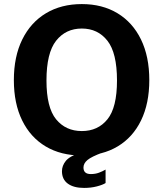

<svg xmlns="http://www.w3.org/2000/svg" viewBox="-20 -753 800 942"><path d="M381.5 10Q279 10 204.2 -34.5Q129.5 -79 88.8 -162Q48 -245 48 -360Q48 -475.5 89.2 -559.2Q130.5 -643 205.5 -688Q280.5 -733 381.5 -733Q482 -733 556.5 -688Q631 -643 671.8 -559.2Q712.5 -475.5 712.5 -360Q712.5 -245.5 672.2 -162.5Q632 -79.5 557.5 -34.8Q483 10 381.5 10ZM381.5 -110Q460.5 -110 507.2 -167.8Q554 -225.5 554 -358Q554 -493.5 507 -553.2Q460 -613 381.5 -613Q302.5 -613 255.2 -553Q208 -493 208 -358Q208 -225.5 255.2 -167.8Q302.5 -110 381.5 -110ZM284 87Q284 60 302.8 36.5Q321.5 13 380 -6.5L482 -4Q429 15.5 409.2 32Q389.5 48.5 389.5 69Q389.5 101 425.5 101Q448 101 465.8 94.2Q483.5 87.5 498 79V145Q484 154 455.2 161.5Q426.5 169 392.5 169Q341.5 169 312.8 148Q284 127 284 87Z"/></svg>

Font: Public Sans
Style: Bold
Weight: 700
Designer: The Public Sans project authors (U.S. Web Design System). Libre Franklin designed by Pablo Impallari and Rodrigo Fuenzal
Version: Version 1.008; ttfautohint (v1.8.1) -l 8 -r 50 -G 200 -x 14 